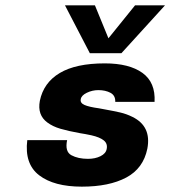

<svg xmlns="http://www.w3.org/2000/svg" viewBox="-20 -688 637 718"><path d="M82 -164H231Q222 -121 247 -107.5Q272 -94 309 -94Q336 -94 356 -104Q376 -114 379 -131Q383 -151 368 -163Q353 -175 322 -182Q299 -187 279 -190Q235 -198 206 -206.5Q177 -215 157 -230Q119 -258 129 -311Q143 -379 203.5 -415Q264 -451 372 -451Q463 -451 512.5 -415.5Q562 -380 558 -307H411Q412 -331 393 -341Q374 -351 348 -351Q325 -351 304.5 -341Q284 -331 282 -317Q279 -303 296 -295.5Q313 -288 350 -283L366 -280Q405 -273 429 -267.5Q453 -262 475 -251Q547 -216 531 -132Q516 -58 452 -24Q388 10 286 10Q182 10 126.5 -32.5Q71 -75 82 -164ZM223 -668H335L401 -507H355L485 -668H597L434 -489H316Z"/></svg>

Font: Teachers[wght] Italic
Style: Regular
Weight: 400
Designer: Alfredo Marco Pradil & Chank Diesel
Version: Version 1.000;Glyphs 3.1.2 (3151)